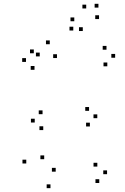

<svg xmlns="http://www.w3.org/2000/svg" viewBox="-20 -968 660 1010"><path d="M502.2 -5.3V-25.3H482.2V-5.3ZM543.2 -51.7V-71.7H523.2V-51.7ZM492 -91.7V-111.7H472V-91.7ZM273 -65V-85H253V-65ZM212.5 -130.5V-150.5H192.5V-130.5ZM279.7 -662.7V-682.7H259.7V-662.7ZM241.8 -735.3V-755.3H221.8V-735.3ZM189 -671.3V-691.3H169V-671.3ZM118.2 -108V-128H98.2V-108ZM245.5 21.8V1.8H225.5V21.8ZM452.8 -302.7V-322.7H432.8V-302.7ZM491.8 -346.3V-366.3H471.8V-346.3ZM448.5 -385V-405H428.5V-385ZM203.8 -367.3V-387.3H183.8V-367.3ZM162.7 -323.5V-343.5H142.7V-323.5ZM207.5 -283.7V-303.7H187.5V-283.7ZM544.5 -619.2V-639.2H524.5V-619.2ZM585.7 -664.3V-684.3H565.7V-664.3ZM540.2 -706.5V-726.5H520.2V-706.5ZM157.8 -687.8V-707.8H137.8V-687.8ZM116.7 -642.3V-662.3H96.7V-642.3ZM161.5 -600.8V-620.8H141.5V-600.8ZM370.8 -856.2V-876.2H350.8V-856.2ZM433.5 -923.5V-943.5H413.5V-923.5ZM497.8 -928V-948H477.8V-928ZM501 -867.7V-887.7H481V-867.7ZM415.5 -804.8V-824.8H395.5V-804.8ZM365.5 -807.5V-827.5H345.5V-807.5Z"/></svg>

Font: Monaspace Radon Dots Var
Style: Regular
Weight: 400
Designer: Riley Cran and the Lettermatic Team
Version: Version 1.100 (Monaspace Radon Dots)